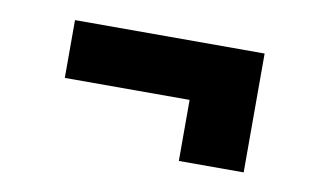

<svg xmlns="http://www.w3.org/2000/svg" viewBox="-38 -438 577 350"><g transform="rotate(10 250.0 -263.0)"><path d="M308 -153V-266H77V-373H428V-153Z"/></g></svg>

Font: Inconsolata ExtraBold
Style: Regular
Weight: 800
Designer: Raph Levien, Cyreal, Brenton Simpson
Foundry: Raph Levien, Cyreal, Google
Version: Version 3.001